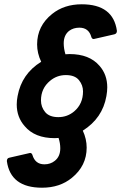

<svg xmlns="http://www.w3.org/2000/svg" viewBox="-20 -768 573 895"><path d="M176 107Q29 107 12 -17Q12 -31 24 -33L120 -55Q128 -55 131 -46Q144 -2 187 -2Q215 -2 235 -18Q261 -38 261 -77Q261 -100 253 -125L235 -124Q142 -124 95 -180Q58 -222 58 -281Q58 -300 62 -320Q81 -424 172 -480Q153 -520 153 -561Q153 -647 223 -703Q279 -748 361 -748Q508 -748 525 -624Q525 -611 513 -608L417 -586Q409 -586 406 -595Q394 -639 350 -639Q322 -639 302 -624Q277 -604 277 -566Q277 -542 285 -515Q294 -516 304 -516Q397 -516 444 -461Q480 -420 480 -361Q480 -342 476 -320Q458 -217 366 -159Q384 -120 384 -80Q384 5 315 61Q259 107 176 107ZM252 -222Q294 -222 326 -249Q367 -284 367 -342Q367 -371 348 -394.5Q329 -418 287 -418Q245 -418 213 -391Q171 -356 171 -300Q171 -269 190.5 -245.5Q210 -222 252 -222Z"/></svg>

Font: YamahaIndonesia935. App
Style: Bold Italic
Weight: 700
Italic angle: -10°
Designer: Dalton Maag Ltd
Foundry: Dalton Maag Ltd
Version: Version 1.002; January 01, 2024; Regular/Italic